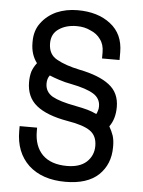

<svg xmlns="http://www.w3.org/2000/svg" viewBox="-52 -756 603 812"><g transform="rotate(5 249.0 -350.0)"><path d="M255.9 13.7Q157.2 13.7 99.6 -39.1Q43 -92.8 43 -183.6Q43 -190.4 43 -204.1Q61.5 -204.1 117.2 -204.1Q117.2 -200.2 117.2 -188.5Q117.2 -126 152.3 -89.8Q188.5 -53.7 256.8 -53.7Q310.5 -53.7 339.8 -80.1Q369.1 -107.4 369.1 -148.4Q369.1 -191.4 339.8 -211.9Q310.5 -232.4 244.1 -243.2Q153.3 -258.8 109.4 -294.9Q66.4 -330.1 66.4 -393.6Q66.4 -418 72.3 -438.5Q79.1 -458 92.8 -475.6Q66.4 -510.7 66.4 -559.6Q66.4 -561.5 66.4 -565.4Q66.4 -612.3 90.8 -644.5Q115.2 -677.7 155.3 -696.3Q196.3 -713.9 245.1 -713.9Q331.1 -713.9 384.8 -671.9Q439.5 -629.9 439.5 -551.8Q439.5 -541 439.5 -519.5Q420.9 -519.5 365.2 -519.5Q365.2 -526.4 365.2 -545.9Q365.2 -579.1 348.6 -600.6Q333 -623 305.7 -633.8Q280.3 -646.5 247.1 -646.5Q202.1 -646.5 171.9 -626Q140.6 -605.5 140.6 -564.5Q140.6 -516.6 177.7 -497.1Q213.9 -476.6 274.4 -463.9Q358.4 -447.3 401.4 -414.1Q445.3 -380.9 445.3 -320.3Q445.3 -269.5 420.9 -236.3Q431.6 -217.8 438.5 -198.2Q444.3 -178.7 444.3 -156.2Q444.3 -153.3 444.3 -149.4Q444.3 -77.1 396.5 -31.2Q348.6 13.7 255.9 13.7ZM361.3 -283.2Q365.2 -290 367.2 -297.9Q370.1 -304.7 370.1 -316.4Q370.1 -350.6 339.8 -369.1Q309.6 -387.7 245.1 -400.4Q217.8 -405.3 194.3 -413.1Q169.9 -420.9 151.4 -428.7Q140.6 -415 140.6 -393.6Q140.6 -358.4 171.9 -339.8Q203.1 -322.3 271.5 -309.6Q302.7 -303.7 323.2 -297.9Q343.8 -292 361.3 -283.2Z"/></g></svg>

Font: Kadena Space Grotesk
Style: Regular
Weight: 400
Designer: Florian Karsten
Version: Version 2.000